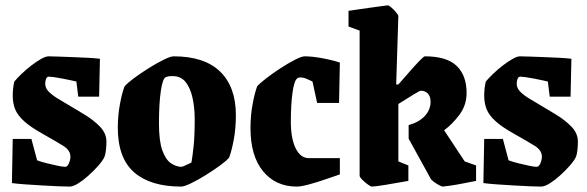

<svg xmlns="http://www.w3.org/2000/svg" viewBox="-20 -678 2169 709"><path d="M237 11Q225 11 198.5 10Q172 9 139.5 7Q107 5 76 3Q45 1 24 -2L27 -165H96L117 -86Q133 -80 153.5 -75Q174 -70 192.5 -66Q211 -62 221 -62Q229 -62 234.5 -75Q240 -88 240 -100Q240 -123 213.5 -139.5Q187 -156 139 -183Q94 -208 69.5 -230Q45 -252 36 -274.5Q27 -297 27 -325Q27 -338 28.5 -352Q30 -366 33 -377Q43 -389 59.5 -405Q76 -421 95.5 -436Q115 -451 132 -460.5Q149 -470 159 -470Q172 -470 197 -469Q222 -468 251 -467Q280 -466 306.5 -464.5Q333 -463 349 -461L346 -321H269L262 -377Q258 -378 244 -381Q230 -384 212.5 -387.5Q195 -391 180.5 -393Q166 -395 161 -395Q153 -395 150 -386.5Q147 -378 147 -369Q147 -352 161 -338.5Q175 -325 193.5 -314Q212 -303 227 -294Q255 -277 289.5 -256.5Q324 -236 348.5 -211Q373 -186 373 -155Q373 -143 371.5 -126Q370 -109 365 -97Q358 -83 342 -65Q326 -47 306.5 -29.5Q287 -12 268.5 -0.5Q250 11 237 11Z M649 11Q536 11 475.5 -41.5Q415 -94 415 -207Q415 -251 423 -294Q431 -337 440 -359Q450 -371 475 -389.5Q500 -408 529.5 -426.5Q559 -445 584.5 -457.5Q610 -470 621 -470Q735 -470 793 -413.5Q851 -357 851 -253Q851 -203 843 -161Q835 -119 826 -96Q816 -84 792 -66.5Q768 -49 739 -31Q710 -13 685 -1Q660 11 649 11ZM650 -62Q653 -62 662 -66Q671 -70 679 -74Q687 -78 687 -78Q691 -101 695 -138.5Q699 -176 699 -238Q699 -280 691 -316.5Q683 -353 665.5 -375Q648 -397 617 -397Q611 -397 605 -396.5Q599 -396 592 -393Q581 -389 574 -343Q567 -297 567 -222Q567 -157 579.5 -122.5Q592 -88 611.5 -75Q631 -62 650 -62Z M1076 11Q998 11 951.5 -45.5Q905 -102 905 -205Q905 -252 913 -294.5Q921 -337 930 -360Q940 -371 964 -389.5Q988 -408 1016.5 -426.5Q1045 -445 1069.5 -457.5Q1094 -470 1105 -470Q1131 -470 1167.5 -463.5Q1204 -457 1235 -447L1232 -298H1151L1134 -377Q1124 -382 1112 -387Q1100 -392 1089 -392Q1081 -392 1077 -388Q1066 -379 1060 -335Q1054 -291 1054 -228Q1054 -166 1072 -130Q1090 -94 1121 -94H1235V-34Q1217 -28 1185.5 -17Q1154 -6 1123 2.5Q1092 11 1076 11Z M1615 11Q1611 11 1601 5.5Q1591 0 1581.5 -7Q1572 -14 1570 -19L1489 -166V-216Q1528 -227 1549 -250Q1570 -273 1570 -302Q1570 -322 1560 -332.5Q1550 -343 1534 -343Q1530 -343 1508 -329.5Q1486 -316 1451 -294V-82L1488 -67V-10Q1444 -2 1404 4.5Q1364 11 1353 11Q1349 11 1338 3Q1327 -5 1317.5 -14.5Q1308 -24 1308 -29V-565L1267 -580V-638Q1282 -640 1304.5 -643.5Q1327 -647 1350 -650Q1373 -653 1390.5 -655.5Q1408 -658 1413 -658Q1416 -658 1425.5 -650Q1435 -642 1443 -632Q1451 -622 1451 -619L1443 -366H1451Q1472 -390 1493 -414Q1514 -438 1529.5 -454Q1545 -470 1549 -470Q1630 -470 1666.5 -434.5Q1703 -399 1703 -335Q1703 -289 1676 -253.5Q1649 -218 1620 -197L1696 -82L1738 -67V-10Q1722 -7 1694.5 -1.5Q1667 4 1643 7.5Q1619 11 1615 11Z M1978 11Q1966 11 1939.5 10Q1913 9 1880.5 7Q1848 5 1817 3Q1786 1 1765 -2L1768 -165H1837L1858 -86Q1874 -80 1894.5 -75Q1915 -70 1933.5 -66Q1952 -62 1962 -62Q1970 -62 1975.5 -75Q1981 -88 1981 -100Q1981 -123 1954.5 -139.5Q1928 -156 1880 -183Q1835 -208 1810.5 -230Q1786 -252 1777 -274.5Q1768 -297 1768 -325Q1768 -338 1769.5 -352Q1771 -366 1774 -377Q1784 -389 1800.5 -405Q1817 -421 1836.5 -436Q1856 -451 1873 -460.5Q1890 -470 1900 -470Q1913 -470 1938 -469Q1963 -468 1992 -467Q2021 -466 2047.5 -464.5Q2074 -463 2090 -461L2087 -321H2010L2003 -377Q1999 -378 1985 -381Q1971 -384 1953.5 -387.5Q1936 -391 1921.5 -393Q1907 -395 1902 -395Q1894 -395 1891 -386.5Q1888 -378 1888 -369Q1888 -352 1902 -338.5Q1916 -325 1934.5 -314Q1953 -303 1968 -294Q1996 -277 2030.5 -256.5Q2065 -236 2089.5 -211Q2114 -186 2114 -155Q2114 -143 2112.5 -126Q2111 -109 2106 -97Q2099 -83 2083 -65Q2067 -47 2047.5 -29.5Q2028 -12 2009.5 -0.5Q1991 11 1978 11Z"/></svg>

Font: Grenze Gotisch ExtraBold
Style: Regular
Weight: 800
Designer: Renata Polastri
Foundry: Omnibus-Type
Version: Version 1.001